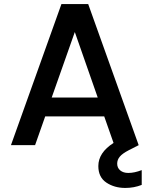

<svg xmlns="http://www.w3.org/2000/svg" viewBox="-20 -716 737 947"><path d="M613 137Q643 137 679 123V196Q641 211 598 211Q544 211 504.5 184.5Q465 158 465 103Q465 37 540 -11L494 -142H203L153 0H34L283 -696H415L664 0L615 25Q584 41 571 56.5Q558 72 558 91Q558 112 573 124.5Q588 137 613 137ZM462 -235 349 -558 235 -235Z"/></svg>

Font: MSTAGE Medium
Style: Regular
Weight: 500
Designer: Ninad Kale (Devanagari), Jonny Pinhorn (Latin)
Foundry: Indian Type Foundry
Version: 4.004